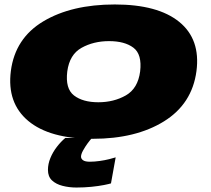

<svg xmlns="http://www.w3.org/2000/svg" viewBox="-20 -617 944 859"><path d="M395 4Q587.5 4 713.5 -74Q839.5 -152 859 -299Q877.5 -441.5 781.8 -519.2Q686 -597 493.5 -597Q300 -597 173.8 -521.5Q47.5 -446 28.5 -299Q10.5 -156.5 106.2 -76.2Q202 4 395 4ZM420 -159.5Q350.5 -159.5 311 -190Q271.5 -220.5 281 -297.5Q291 -373 344.8 -403Q398.5 -433 468 -433Q538 -433 577 -403.5Q616 -374 607 -297.5Q597 -221 543 -190.2Q489 -159.5 420 -159.5ZM322 222Q356.5 222 388.8 218.8Q421 215.5 445 210.8Q469 206 476.5 203.5L497.5 87Q488.5 90 468.8 95Q449 100 425.8 103.2Q402.5 106.5 382 106.5Q361 106.5 351.8 100Q342.5 93.5 342.5 84Q342.5 73 351.5 56.5Q360.5 40 372.2 24Q384 8 392 0H272.5Q253 16 234.8 39.5Q216.5 63 205.5 89.8Q194.5 116.5 194.5 143Q194.5 173 212.5 190Q230.5 207 260 214.5Q289.5 222 322 222Z"/></svg>

Font: Anybody Expanded Black
Style: Italic
Weight: 900
Width: 7
Italic angle: -10°
Version: Version 1.113;gftools[0.9.25]